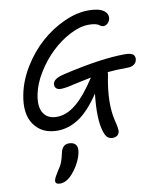

<svg xmlns="http://www.w3.org/2000/svg" viewBox="-108 -758 1005 1217"><g transform="rotate(-10 394.0 -149.0)"><path d="M288.1 -213.9Q267.1 -213.9 257.1 -225.1Q247.1 -236.3 250 -254.9Q253.9 -270.5 270.3 -281.7Q286.6 -293 323.2 -301.8Q572.3 -359.9 725.1 -359.9Q764.6 -359.9 778.1 -346.9Q791.5 -334 787.1 -312Q784.2 -295.4 768.6 -284.2Q752.9 -272.9 727.1 -272.9Q656.7 -272.9 598.1 -267.1Q599.6 -259.3 596.2 -246.1Q561 -71.3 590.8 46.9Q604.5 100.1 601.1 117.2Q598.1 132.8 586.2 140.9Q574.2 148.9 558.1 148.9Q536.6 148.9 523.4 136.2Q510.3 123.5 502 94.2Q476.6 14.2 495.1 -147Q424.8 -42.5 358.4 0.2Q292 43 221.2 43Q122.1 43 72 -27.8Q22 -98.6 46.9 -221.2Q64.5 -309.6 116.7 -394Q168.9 -478.5 238 -539.3Q307.1 -600.1 388.7 -637Q470.2 -673.8 544.9 -673.8Q611.3 -673.8 641.8 -652.3Q672.4 -630.9 666 -598.1Q661.6 -580.6 649.7 -569.8Q637.7 -559.1 623 -559.1Q614.3 -559.1 607.2 -563Q600.1 -566.9 594.5 -571.5Q588.9 -576.2 572.5 -580.1Q556.2 -584 530.8 -584Q475.1 -584 409.9 -550Q344.7 -516.1 289.6 -463.4Q234.4 -410.6 191.9 -341.8Q149.4 -272.9 136.2 -207Q120.1 -127.9 146.7 -85.9Q173.3 -43.9 231.9 -43.9Q296.4 -43.9 358.2 -95.5Q419.9 -147 486.8 -251L487.8 -252Q450.2 -245.1 405.5 -234.9Q360.8 -224.6 333.5 -219.2Q306.2 -213.9 288.1 -213.9ZM179.2 376Q162.1 376 155 369.1Q147.9 362.3 150.9 349.1Q154.8 332 180.2 293Q198.7 267.6 207.5 244.4Q216.3 221.2 223.1 189Q233.9 134.8 276.9 134.8Q307.1 134.8 320.8 152.1Q334.5 169.4 327.1 204.1Q320.8 236.8 299.3 275.9Q277.8 314.9 247.1 345.2Q214.8 376 179.2 376Z"/></g></svg>

Font: Shantell Sans Irregular Bouncy
Style: Italic
Weight: 400
Italic angle: -11.31°
Designer: Stephen Nixon, Anya Danilova, Shantell Martin
Foundry: Arrow Type
Version: Version 1.006;[9816181b4]